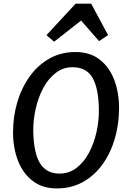

<svg xmlns="http://www.w3.org/2000/svg" viewBox="-20 -1046 714 1074"><path d="M298 8Q216.5 8 162 -34.5Q107.5 -77 80.2 -148Q53 -219 53 -305Q53 -395 77.2 -476Q101.5 -557 147.2 -620Q193 -683 257.5 -719Q322 -755 402 -755Q484.5 -755 538.8 -712Q593 -669 619.5 -597.8Q646 -526.5 646 -442Q646 -351.5 622.2 -270.2Q598.5 -189 553.2 -126.2Q508 -63.5 443.5 -27.8Q379 8 298 8ZM313 -75Q366.5 -75 408 -106.8Q449.5 -138.5 477.5 -191Q505.5 -243.5 519.8 -307Q534 -370.5 533 -434Q531.5 -552 497.5 -611Q463.5 -670 386 -670Q333 -670 291.8 -638.2Q250.5 -606.5 222.2 -554Q194 -501.5 179.8 -438.5Q165.5 -375.5 166 -313Q168.5 -189.5 204 -132.2Q239.5 -75 313 -75ZM282.5 -812.5 240 -849.5 403 -1025.5H490L584.5 -849.5L534 -816L433.5 -931Z"/></svg>

Font: Merriweather Sans Italic
Style: Regular
Weight: 400
Italic angle: -7.5°
Designer: Eben Sorkin
Foundry: Eben Sorkin
Version: Version 1.008; ttfautohint (v1.7.19-72a1) -l 8 -r 50 -G 200 